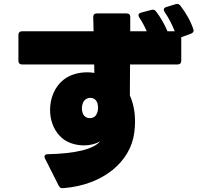

<svg xmlns="http://www.w3.org/2000/svg" viewBox="-20 -892 1040 1001"><path d="M95 -556H471C471 -541 472 -526 472 -512C460 -514 447 -515 434 -515C390 -515 345 -503 311 -476C265 -440 241 -379 241 -319C241 -270 257 -220 291 -184C323 -149 372 -134 418 -134C450 -134 481 -142 502 -156C471 -115 374 -91 229 -88C214 -88 208 -78 215 -65L286 76C291 86 298 90 309 89C520 73 661 -51 680 -200C683 -221 684 -240 684 -259C684 -316 672 -362 657 -394C657 -451 658 -505 658 -556H906C918 -556 925 -563 925 -575V-698L975 -716C986 -720 992 -728 988 -739C976 -778 949 -826 920 -863C913 -872 905 -873 895 -870L846 -855C838 -852 834 -848 834 -842C834 -838 835 -834 838 -830C858 -801 878 -763 891 -729H853C839 -763 818 -801 793 -833C786 -842 778 -843 768 -840L715 -826C706 -823 702 -819 702 -813C702 -809 703 -805 706 -801C721 -779 734 -754 745 -729H659C659 -757 659 -782 659 -804C659 -816 652 -822 640 -822H485C473 -822 466 -816 466 -803C467 -778 467 -754 468 -729H95C83 -729 76 -722 76 -710V-575C76 -563 83 -556 95 -556ZM487 -357C488 -354 491 -344 491 -330C491 -318 489 -304 480 -291C474 -281 461 -276 448 -276C435 -276 422 -282 415 -294C410 -303 407 -315 407 -328C407 -339 410 -351 415 -361C423 -375 437 -382 451 -382C465 -382 479 -375 485 -360C486 -359 486 -358 487 -357Z"/></svg>

Font: LINE Seed JP App_OTF ExtraBold
Style: Regular
Weight: 800
Designer: LINE & Fontrix & Fontworks
Version: Version 1.013